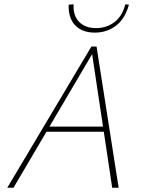

<svg xmlns="http://www.w3.org/2000/svg" viewBox="-20 -875 666 895"><path d="M503 0 407 -639H419L43 0H14L406 -658H430L533 0ZM180 -261 193 -285H472L479 -261ZM422 -723Q363 -723 330.5 -757Q298 -791 300 -853L323 -855Q320 -803 348.5 -773.5Q377 -744 428 -744Q476 -744 513 -771.5Q550 -799 564 -855L581 -853Q563 -788 521 -755.5Q479 -723 422 -723Z"/></svg>

Font: Ysabeau Office Thin
Style: Italic
Weight: 250
Italic angle: -12°
Designer: Christian Thalmann (Catharsis Fonts)
Version: Version 2.001;gftools[0.9.30]; featfreeze: tnum,lnum,ss02